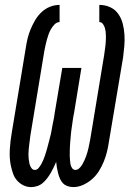

<svg xmlns="http://www.w3.org/2000/svg" viewBox="-20 -755 540 783"><path d="M279 8Q267 8 255.5 4Q244 0 236.5 -8Q229 -16 224.5 -26.5Q220 -37 217 -48.5Q214 -60 212 -71.5Q210 -83 209 -95Q204 -83 198.5 -71.5Q193 -60 186.5 -49Q180 -38 172 -27.5Q164 -17 154 -8.5Q144 0 131.5 4Q119 8 107 8Q90 8 75 0.5Q60 -7 49.5 -19Q39 -31 33.5 -46.5Q28 -62 24.5 -78Q21 -94 20 -111Q19 -128 20 -145.5Q21 -163 23 -180Q25 -197 28 -214L85 -559Q88 -579 92.5 -598Q97 -617 105 -636Q113 -655 123.5 -673Q134 -691 149.5 -705.5Q165 -720 184 -727.5Q203 -735 223 -735V-665Q212 -665 203 -656Q194 -647 188 -636.5Q182 -626 178 -615Q174 -604 171 -592.5Q168 -581 165.5 -570Q163 -559 161 -548L104 -203Q103 -193 101.5 -183.5Q100 -174 99 -164Q98 -154 97 -144.5Q96 -135 96 -125.5Q96 -116 97 -106.5Q98 -97 100 -88Q102 -79 107.5 -70.5Q113 -62 122 -62Q131 -62 137.5 -70Q144 -78 148.5 -86Q153 -94 156.5 -102.5Q160 -111 163 -119.5Q166 -128 168.5 -137Q171 -146 173.5 -154.5Q176 -163 178 -171.5Q180 -180 182.5 -189Q185 -198 187 -206.5Q189 -215 190.5 -224Q192 -233 193.5 -241.5Q195 -250 197 -259Q199 -268 200.5 -276.5Q202 -285 203 -294L234 -478H312L282 -294Q280 -285 278.5 -276.5Q277 -268 276 -259Q275 -250 273.5 -241.5Q272 -233 271 -224Q270 -215 269 -206Q268 -197 267.5 -188.5Q267 -180 266 -171Q265 -162 265 -153.5Q265 -145 264.5 -136.5Q264 -128 264.5 -119Q265 -110 265.5 -101.5Q266 -93 267.5 -85Q269 -77 274 -69.5Q279 -62 287 -62Q296 -62 303.5 -69Q311 -76 315.5 -84Q320 -92 324 -100.5Q328 -109 331 -117.5Q334 -126 336.5 -134.5Q339 -143 341 -152Q343 -161 344.5 -169.5Q346 -178 348 -187L405 -532Q406 -541 407.5 -550.5Q409 -560 410 -569Q411 -578 411.5 -587.5Q412 -597 412 -606Q412 -615 411 -624Q410 -633 407.5 -641.5Q405 -650 399.5 -657.5Q394 -665 385 -665V-735Q409 -735 429.5 -725.5Q450 -716 462.5 -698Q475 -680 480.5 -658.5Q486 -637 487.5 -614Q489 -591 487 -567.5Q485 -544 482 -521L424 -176Q421 -155 416 -135Q411 -115 403 -95.5Q395 -76 383.5 -57.5Q372 -39 355.5 -24.5Q339 -10 319 -1Q299 8 279 8Z"/></svg>

Font: Iosevka Slab
Style: Italic
Weight: 400
Italic angle: -9°
Monospace: yes
Designer: Belleve Invis
Foundry: Belleve Invis
Version: Version 11.1.0; ttfautohint (v1.8.3)